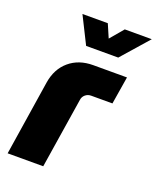

<svg xmlns="http://www.w3.org/2000/svg" viewBox="-135 -800 723 882"><g transform="rotate(20 226.5 -359.5)"><path d="M10 0 67 -367Q78 -436 124.5 -475.5Q171 -515 241 -515H406L384 -380H280Q264 -380 252 -370Q240 -360 238 -344L184 0ZM180 -587 114 -719H238L266 -654L321 -719H453L337 -587Z"/></g></svg>

Font: MuseoModerno Thin ExtraBold
Style: Italic
Weight: 800
Italic angle: -9°
Version: Version 1.003